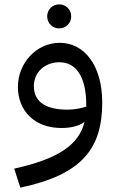

<svg xmlns="http://www.w3.org/2000/svg" viewBox="-20 -586 543 879"><path d="M45 186 73 273C359 213 448 91 448 -117C448 -289 364 -390 254 -390C146 -390 62 -297 62 -188C62 -81 136 0 261 0C302 0 340 -8 367 -28C342 74 253 140 45 186ZM135 -192C135 -254 184 -301 252 -301C326 -301 375 -239 375 -103V-98C350 -89 316 -84 289 -84C182 -84 135 -125 135 -192ZM196 -511C196 -480 220 -456 251 -456C282 -456 306 -480 306 -511C306 -542 282 -566 251 -566C220 -566 196 -542 196 -511Z"/></svg>

Font: FiraGO Unicode
Style: Regular
Weight: 400
Designer: bBox Type
Foundry: bBox Type GmbH
Version: Version 1.001;PS 001.001;hotconv 1.0.88;makeotf.lib2.5.64775